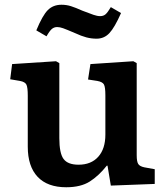

<svg xmlns="http://www.w3.org/2000/svg" viewBox="-20 -775 700 809"><path d="M259 14Q180 14 138.5 -30Q97 -74 97 -157V-372Q97 -406 91.5 -418Q86 -430 64 -434L23 -441L31 -505L216 -517L230 -509V-193Q230 -129 248 -105Q266 -81 311 -81Q364 -81 394 -114.5Q424 -148 424 -208V-373Q424 -408 418 -419Q412 -430 390 -434L351 -440L361 -505L542 -517L556 -509V-121Q556 -94 562.5 -84Q569 -74 588 -70L632 -62V0L447 7L433 -77H430Q396 -34 358 -10Q320 14 259 14ZM387 -612Q365 -612 344 -617.5Q323 -623 295 -636Q260 -651 246 -656Q232 -661 221 -661Q208 -661 198.5 -653Q189 -645 176 -622L133 -647Q159 -710 181.5 -732.5Q204 -755 239 -755Q260 -755 279 -749Q298 -743 327 -730Q358 -718 374 -712.5Q390 -707 402 -707Q416 -707 425 -715Q434 -723 447 -745L490 -720Q463 -659 441 -635.5Q419 -612 387 -612Z"/></svg>

Font: Literata 12pt SemiBold
Style: Regular
Weight: 600
Designer: Latin by Veronika Burian and Jose Scaglione. Greek by Irene Vlachou. Cyrillic by Vera Evstafieva.
Foundry: TypeTogether
Version: Version 3.002